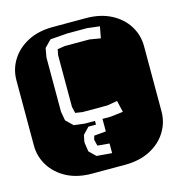

<svg xmlns="http://www.w3.org/2000/svg" viewBox="-103 -757 784 846"><g transform="rotate(-15 289.0 -334.5)"><path d="M364.3 -668.9Q430.2 -668.9 478.8 -643.8Q527.3 -618.7 553.7 -576.4Q580.1 -534.2 580.1 -482.9V-186Q580.1 -135.3 553.7 -92.8Q527.3 -50.3 478.8 -25.1Q430.2 0 364.3 0H213.9Q147.9 0 99.6 -25.1Q51.3 -50.3 24.7 -92.8Q-2 -135.3 -2 -186V-482.9Q-2 -534.2 24.7 -576.4Q51.3 -618.7 99.6 -643.8Q147.9 -668.9 213.9 -668.9ZM357.9 -625H268.1L189.9 -619.1L159.2 -587.9L151.9 -546.9V-298.8L159.2 -257.8L190.9 -227.1L240.2 -221.2H286.1V-204.1H251.5L223.1 -174.3L217.3 -146.5V-137.2L223.1 -99.1L252.4 -70.3L322.3 -64.5V-108.4L268.1 -113.3L261.2 -142.1L266.1 -159.2L320.3 -164.1V-221.2H357.9L415 -228L402.8 -280.8L356.9 -272.9H243.2L210.9 -277.8L204.1 -307.1V-542L209 -568.8L243.2 -574.2H355L405.3 -565.9L415 -618.2Z"/></g></svg>

Font: Monofett
Style: Regular
Weight: 400
Designer: Vernon Adams
Foundry: Vernon Adams
Version: Version 1.100; ttfautohint (v1.8.4.7-5d5b);gftools[0.9.28]